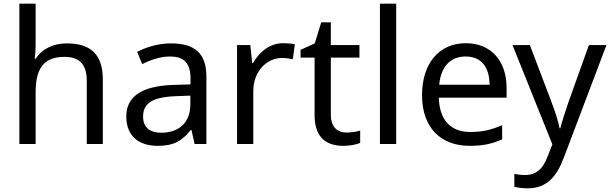

<svg xmlns="http://www.w3.org/2000/svg" viewBox="-20 -780 3305 1040"><path d="M173 -537V-760H85V0H173V-277C173 -402 210 -472 330 -472C412 -472 450 -429 450 -343V0H537V-349C537 -486 471 -545 341 -545C272 -545 208 -517 174 -462H168C171 -483 173 -511 173 -537Z M906 -545C836 -545 770 -524 723 -499L750 -433C794 -454 845 -474 901 -474C971 -474 1012 -444 1012 -355V-323L921 -320C746 -315 664 -256 664 -149C664 -40 736 10 833 10C923 10 966 -17 1013 -76H1017L1034 0H1098V-365C1098 -490 1036 -545 906 -545ZM932 -259 1011 -262V-214C1011 -110 943 -61 853 -61C795 -61 755 -88 755 -148C755 -216 798 -254 932 -259Z M1514 -546C1439 -546 1384 -497 1350 -438H1346L1336 -536H1264V0H1352V-286C1352 -394 1425 -466 1508 -466C1526 -466 1549 -463 1566 -459L1577 -540C1559 -544 1534 -546 1514 -546Z M1856 -62C1807 -62 1772 -93 1772 -158V-468H1927V-536H1772V-659H1720L1685 -545L1608 -510V-468H1684V-156C1684 -26 1757 10 1841 10C1873 10 1912 3 1931 -6V-73C1914 -67 1882 -62 1856 -62Z M2126 0V-760H2038V0Z M2503 -546C2361 -546 2266 -440 2266 -264C2266 -85 2371 10 2524 10C2597 10 2645 -1 2700 -25V-102C2644 -78 2596 -65 2528 -65C2421 -65 2360 -130 2357 -251H2724V-304C2724 -450 2640 -546 2503 -546ZM2502 -474C2591 -474 2631 -412 2632 -321H2359C2368 -417 2418 -474 2502 -474Z M2756 -536 2972 2 2944 73C2922 131 2886 168 2825 168C2802 168 2780 165 2766 162V232C2783 236 2807 240 2839 240C2943 240 2996 175 3034 74L3265 -536H3170L3061 -232C3042 -177 3023 -118 3015 -85H3011C3003 -129 2986 -177 2966 -231L2850 -536Z"/></svg>

Font: Noto Sans Psalter Pahlavi
Style: Regular
Weight: 400
Designer: Monotype Design Team
Foundry: Monotype Imaging Inc.
Version: Version 2.002